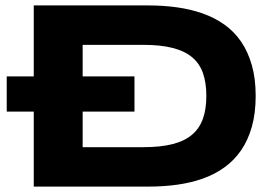

<svg xmlns="http://www.w3.org/2000/svg" viewBox="-20 -691 1027 711"><path d="M926.8 -335.9Q926.8 -271.5 912.6 -221.4Q898.4 -171.4 872.8 -134.3Q847.2 -97.2 811.3 -71.3Q775.4 -45.4 731.4 -29.8Q687.5 -14.2 636.7 -7.1Q585.9 0 530.8 0H105V-277.8H4.9V-408.2H105V-670.9H529.8Q585 -670.9 635.7 -663.8Q686.5 -656.7 730.7 -641.1Q774.9 -625.5 811 -599.9Q847.2 -574.2 872.8 -536.9Q898.4 -499.5 912.6 -449.7Q926.8 -399.9 926.8 -335.9ZM744.1 -335.9Q744.1 -384.3 731.7 -419.9Q719.2 -455.6 691.7 -478.8Q664.1 -502 619.6 -513.4Q575.2 -524.9 511.2 -524.9H286.1V-408.2H478V-277.8H286.1V-146H511.2Q575.2 -146 619.6 -157.5Q664.1 -168.9 691.7 -192.6Q719.2 -216.3 731.7 -252Q744.1 -287.6 744.1 -335.9Z"/></svg>

Font: REH Gaming
Style: Gaming
Weight: 700
Designer: Astigmatic (AOETI)
Foundry: Astigmatic (AOETI)
Version: Version 1.001 2011